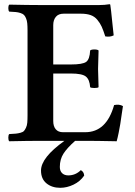

<svg xmlns="http://www.w3.org/2000/svg" viewBox="-20 -669 640 912"><path d="M379.9 165Q360.8 192.9 329.3 208Q297.9 223.1 266.1 223.1Q226.6 223.1 200.7 201.9Q174.8 180.7 174.8 141.1Q174.8 79.6 286.1 0H169.9Q113.8 0 23.9 2Q19.5 -2.4 19.5 -15.1Q19.5 -27.8 23.9 -32.2Q44.4 -33.2 54.9 -34.2Q65.4 -35.2 77.1 -38.3Q88.9 -41.5 93.8 -46.9Q98.6 -52.2 103.5 -62.5Q108.4 -72.8 109.6 -86.7Q110.8 -100.6 110.8 -122.1V-523.9Q110.8 -544.9 109.4 -558.6Q107.9 -572.3 103.5 -582.5Q99.1 -592.8 93.8 -598.1Q88.4 -603.5 77.1 -607.2Q65.9 -610.8 54.7 -611.8Q43.5 -612.8 23.9 -613.8Q19.5 -618.2 19.5 -630.4Q19.5 -642.6 23.9 -647Q115.7 -645 169.9 -645H451.2Q477.1 -645 500 -648.9Q503.9 -648.9 503.9 -646Q504.9 -642.6 507.8 -616Q510.7 -589.4 514.4 -553.2Q518.1 -517.1 520 -501Q502.9 -492.2 480 -496.1Q470.7 -525.4 462.9 -542.5Q455.1 -559.6 442.1 -575.2Q429.2 -590.8 410.2 -597.4Q391.1 -604 363.8 -604H282.2Q257.8 -604 245.4 -589.1Q232.9 -574.2 232.9 -549.8V-362.8H316.9Q372.1 -362.8 389.2 -375Q406.2 -387.2 408.2 -429.2Q413.1 -434.1 428.2 -434.1Q443.4 -434.1 448.2 -429.2Q445.8 -356.9 445.8 -341.8Q445.8 -335.4 448.2 -254.9Q444.3 -251 428.2 -251Q412.1 -251 408.2 -254.9Q405.8 -291 387.9 -305.4Q370.1 -319.8 316.9 -319.8H232.9V-94.2Q232.9 -68.8 244.9 -54.9Q256.8 -41 278.8 -41H384.8Q485.8 -41 522 -169.9Q546.9 -175.3 564 -165Q562.5 -155.8 558.1 -126Q553.7 -96.2 551.3 -79.8Q548.8 -63.5 543.9 -39.6Q539.1 -15.6 534.2 2Q531.7 2 507.6 1.5Q483.4 1 451.7 0.5Q419.9 0 398.9 0H336.9Q298.8 33.7 281.5 60.8Q264.2 87.9 264.2 124Q264.2 143.1 275.1 153.6Q286.1 164.1 304.2 164.1Q338.9 164.1 363.8 139.2Q378.4 146.5 379.9 165Z"/></svg>

Font: Common Serif SemiBold
Style: Regular
Weight: 600
Designer: Philipp H. Poll, Khaled Hosny
Foundry: Stefan Peev, Context Ltd.
Version: Version 1.026